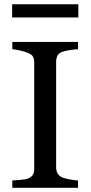

<svg xmlns="http://www.w3.org/2000/svg" viewBox="-20 -892 430 912"><path d="M350.6 0H38.6V-34.7Q51.8 -35.6 76.7 -37.6Q101.6 -39.6 111.8 -43.5Q127.9 -49.8 135.3 -60.8Q142.6 -71.8 142.6 -91.3V-593.3Q142.6 -610.4 137.2 -621.8Q131.8 -633.3 111.8 -641.1Q97.2 -647 75 -652.1Q52.7 -657.2 38.6 -658.2V-692.9H350.6V-658.2Q335.4 -657.7 314.5 -654.5Q293.5 -651.4 277.8 -646.5Q259.3 -640.6 252.9 -627.4Q246.6 -614.3 246.6 -598.1V-96.7Q246.6 -80.6 253.7 -68.1Q260.7 -55.7 277.8 -48.3Q288.1 -44.4 311.3 -39.8Q334.5 -35.2 350.6 -34.7ZM352.1 -809.1H37.6V-871.6H352.1Z"/></svg>

Font: UniBurma_GGSerif
Style: Book
Weight: 400
Designer: Victor San Kho Lin (for Burmese only and related typography optimization with it)
Foundry: http://www.unimm.org
Version: 2.0